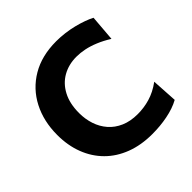

<svg xmlns="http://www.w3.org/2000/svg" viewBox="-190 -889 1064 1064"><g transform="rotate(-45 342.0 -356.5)"><path d="M413.9 13.3Q327.2 13.3 257.5 -13.2Q187.8 -39.7 138.8 -88.7Q89.7 -137.8 63.7 -205.5Q37.6 -273.3 37.6 -355.9Q37.6 -463.2 81.1 -547.2Q124.5 -631.3 205.9 -679.4Q287.3 -727.5 401.1 -727.5Q435.6 -727.5 469.2 -723.1Q502.9 -718.7 533.9 -711Q564.8 -703.3 591.7 -693.6Q618.6 -684 639.3 -673.1L626.9 -520.1Q588.1 -544.3 551.9 -559.2Q515.8 -574.2 482.7 -581Q449.5 -587.7 419.4 -587.7Q358.7 -587.7 311.2 -560.8Q263.6 -533.9 236.4 -482.1Q209.1 -430.4 209.1 -356.1Q209.1 -308.7 223.1 -266.3Q237.1 -224 265.3 -191.6Q293.4 -159.2 336 -140.7Q378.5 -122.1 435.5 -122.1Q458.8 -122.1 482.6 -125.4Q506.4 -128.6 530.5 -135.7Q554.6 -142.7 578.7 -154.9Q602.7 -167.1 626.5 -184.5L635.6 -33.3Q614.2 -21.3 588.1 -12.4Q562 -3.5 533.3 2.1Q504.7 7.8 474.4 10.6Q444.1 13.3 413.9 13.3Z"/></g></svg>

Font: Commissioner Thin
Style: Regular
Weight: 100
Designer: Kostas Bartsokas
Foundry: Kostas Bartsokas
Version: Version 1.001;gftools[0.9.23]